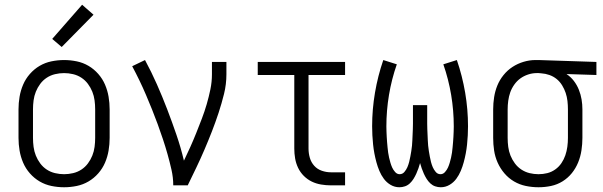

<svg xmlns="http://www.w3.org/2000/svg" viewBox="-20 -781 2540 809"><path d="M250 8Q223 8 196.5 2.5Q170 -3 147 -16.5Q124 -30 106 -50.5Q88 -71 77.5 -95.5Q67 -120 62.5 -146.5Q58 -173 58 -200V-320Q58 -347 62.5 -373.5Q67 -400 77.5 -424.5Q88 -449 106 -469.5Q124 -490 147 -503.5Q170 -517 196.5 -522.5Q223 -528 250 -528Q277 -528 303.5 -522.5Q330 -517 353 -503.5Q376 -490 394 -469.5Q412 -449 422.5 -424.5Q433 -400 437.5 -373.5Q442 -347 442 -320V-200Q442 -173 437.5 -146.5Q433 -120 422.5 -95.5Q412 -71 394 -50.5Q376 -30 353 -16.5Q330 -3 303.5 2.5Q277 8 250 8ZM250 -47Q269 -47 288 -51.5Q307 -56 323 -66.5Q339 -77 350.5 -92.5Q362 -108 369 -125.5Q376 -143 378.5 -162Q381 -181 381 -200V-320Q381 -339 378.5 -358Q376 -377 369 -394.5Q362 -412 350.5 -427.5Q339 -443 323 -453.5Q307 -464 288 -468.5Q269 -473 250 -473Q231 -473 212 -468.5Q193 -464 177 -453.5Q161 -443 149.5 -427.5Q138 -412 131 -394.5Q124 -377 121.5 -358Q119 -339 119 -320V-200Q119 -181 121.5 -162Q124 -143 131 -125.5Q138 -108 149.5 -92.5Q161 -77 177 -66.5Q193 -56 212 -51.5Q231 -47 250 -47ZM240 -583 200 -617 326 -761 374 -719Z M710 0Q710 -33 702.5 -66Q695 -99 686 -131Q677 -163 666.5 -194.5Q656 -226 644.5 -257.5Q633 -289 620.5 -320Q608 -351 595 -381.5Q582 -412 567.5 -442Q553 -472 537 -502L591 -528Q618 -478 641 -426Q664 -374 684.5 -320.5Q705 -267 723.5 -213Q742 -159 755 -104Q769 -133 782 -162Q795 -191 807 -221Q819 -251 830.5 -281Q842 -311 851 -342Q860 -373 866.5 -404.5Q873 -436 873 -468V-520H934V-468Q934 -426 924 -385.5Q914 -345 901 -305.5Q888 -266 873 -227.5Q858 -189 841.5 -150.5Q825 -112 807 -74.5Q789 -37 771 0Z M1374 0Q1354 0 1333 -3.5Q1312 -7 1293.5 -16Q1275 -25 1260 -40Q1245 -55 1236 -74Q1227 -93 1223.5 -113.5Q1220 -134 1220 -155V-465H1066V-520H1434V-465H1280V-155Q1280 -135 1285.5 -116Q1291 -97 1304 -82.5Q1317 -68 1336 -61.5Q1355 -55 1374 -55H1434V0Z M1663 8Q1643 8 1626 -2Q1609 -12 1597.5 -27.5Q1586 -43 1578.5 -61Q1571 -79 1566 -97.5Q1561 -116 1557.5 -134.5Q1554 -153 1552 -172.5Q1550 -192 1549 -211Q1548 -230 1548 -249Q1548 -320 1560 -390.5Q1572 -461 1595 -528L1652 -510Q1630 -447 1619 -381Q1608 -315 1608 -248Q1608 -237 1608.5 -226Q1609 -215 1609.5 -204Q1610 -193 1611 -182Q1612 -171 1613 -160Q1614 -149 1615.5 -138Q1617 -127 1619.5 -116.5Q1622 -106 1625 -95.5Q1628 -85 1632.5 -75Q1637 -65 1645 -56Q1653 -47 1664 -47Q1676 -47 1684 -56.5Q1692 -66 1696.5 -76.5Q1701 -87 1704 -98.5Q1707 -110 1709 -121.5Q1711 -133 1713 -144.5Q1715 -156 1716 -167.5Q1717 -179 1717.5 -190.5Q1718 -202 1718.5 -213.5Q1719 -225 1719.5 -236.5Q1720 -248 1720 -260V-338H1780V-260Q1780 -248 1780.5 -236.5Q1781 -225 1781.5 -213.5Q1782 -202 1782.5 -190.5Q1783 -179 1784 -167.5Q1785 -156 1787 -144.5Q1789 -133 1791 -121.5Q1793 -110 1796 -98.5Q1799 -87 1803.5 -76.5Q1808 -66 1816 -56.5Q1824 -47 1836 -47Q1847 -47 1855 -56Q1863 -65 1867.5 -75Q1872 -85 1875 -95.5Q1878 -106 1880.5 -116.5Q1883 -127 1884.5 -138Q1886 -149 1887 -160Q1888 -171 1889 -182Q1890 -193 1890.5 -204Q1891 -215 1891.5 -226Q1892 -237 1892 -248Q1892 -315 1881 -381Q1870 -447 1848 -510L1905 -528Q1928 -461 1940 -390.5Q1952 -320 1952 -249Q1952 -230 1951 -211Q1950 -192 1948 -172.5Q1946 -153 1942.5 -134.5Q1939 -116 1934 -97.5Q1929 -79 1921.5 -61Q1914 -43 1902.5 -27.5Q1891 -12 1874 -2Q1857 8 1837 8Q1825 8 1813.5 4Q1802 0 1793 -8.5Q1784 -17 1777.5 -27.5Q1771 -38 1766 -49Q1761 -60 1757 -71.5Q1753 -83 1750 -94Q1747 -83 1743 -71.5Q1739 -60 1734 -49Q1729 -38 1722.5 -27.5Q1716 -17 1707 -8.5Q1698 0 1686.5 4Q1675 8 1663 8Z M2249 8Q2222 8 2195.5 2.5Q2169 -3 2146 -16.5Q2123 -30 2105.5 -50.5Q2088 -71 2077 -95.5Q2066 -120 2062 -146.5Q2058 -173 2058 -200V-320Q2058 -346 2062 -371.5Q2066 -397 2075.5 -420.5Q2085 -444 2101.5 -464.5Q2118 -485 2139.5 -499Q2161 -513 2186 -520.5Q2211 -528 2236 -528Q2240 -528 2243.5 -528Q2247 -528 2250 -528L2493 -520V-465L2367 -469Q2385 -457 2398 -440Q2411 -423 2419 -403Q2427 -383 2430.5 -362Q2434 -341 2434 -320V-200Q2434 -174 2430 -147.5Q2426 -121 2416 -96.5Q2406 -72 2389.5 -51.5Q2373 -31 2350.5 -17Q2328 -3 2302 2.5Q2276 8 2249 8ZM2249 -47Q2268 -47 2286 -51.5Q2304 -56 2319.5 -67Q2335 -78 2345.5 -93.5Q2356 -109 2362 -126.5Q2368 -144 2370.5 -162.5Q2373 -181 2373 -200V-320Q2373 -338 2371 -355.5Q2369 -373 2363.5 -389.5Q2358 -406 2348.5 -421.5Q2339 -437 2325.5 -448Q2312 -459 2295 -465Q2278 -471 2261 -472L2250 -473Q2248 -473 2245.5 -473Q2243 -473 2241 -473Q2223 -473 2205 -467Q2187 -461 2172.5 -450.5Q2158 -440 2147 -424.5Q2136 -409 2130 -392Q2124 -375 2121.5 -356.5Q2119 -338 2119 -320V-200Q2119 -181 2121.5 -162Q2124 -143 2131 -125.5Q2138 -108 2149.5 -92.5Q2161 -77 2177 -66.5Q2193 -56 2211.5 -51.5Q2230 -47 2249 -47Z"/></svg>

Font: Iosevka SS04 Light
Style: Regular
Weight: 300
Monospace: yes
Designer: Belleve Invis
Foundry: Belleve Invis
Version: Version 19.0.0; ttfautohint (v1.8.4)